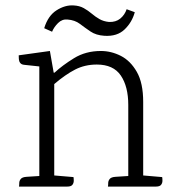

<svg xmlns="http://www.w3.org/2000/svg" viewBox="-20 -688 644 708"><path d="M508 -41 578 -35Q579 -30 579 -21.5Q579 -13 574 -6.5Q569 0 555 0H378Q379 -5 379 -13Q379 -21 384.5 -28Q390 -35 406 -36L453 -39V-301Q453 -369 425.5 -409.5Q398 -450 337 -450Q293 -450 257 -431.5Q221 -413 180 -378V-41L251 -35Q252 -30 252 -21.5Q252 -13 247 -6.5Q242 0 228 0H50Q51 -5 51 -13Q51 -21 56.5 -28Q62 -35 78 -36L125 -39V-443L69 -449Q59 -450 54.5 -456Q50 -462 49.5 -470Q49 -478 49 -484L164 -500L178 -420H181Q210 -447 253 -473.5Q296 -500 352 -500Q390 -500 425.5 -482Q461 -464 484.5 -423Q508 -382 508 -312ZM172 -571 143 -584Q157 -630 188.5 -650Q220 -670 251 -668Q273 -667 289 -658Q305 -649 318.5 -637.5Q332 -626 347 -617.5Q362 -609 382 -607Q407 -606 423.5 -619.5Q440 -633 447 -654L477 -643Q467 -606 439.5 -579.5Q412 -553 365 -556Q334 -558 313.5 -572Q293 -586 274.5 -600Q256 -614 229 -616Q209 -618 194 -603Q179 -588 172 -571Z"/></svg>

Font: Karma Variable Light
Style: Regular
Weight: 300
Designer: Joana Correia
Foundry: Indian Type Foundry
Version: Version 3.000